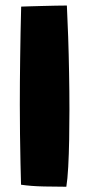

<svg xmlns="http://www.w3.org/2000/svg" viewBox="-20 -682 332 712"><path d="M226 10.5Q192 10.5 143.5 9.5Q95 8.5 58 3Q57 -28 56 -77.5Q55 -127 54.2 -184Q53.5 -241 53.5 -294.5Q53.5 -377 54.8 -468.8Q56 -560.5 58.5 -657.5Q68 -658 89 -658.5Q110 -659 136 -659.8Q162 -660.5 186.8 -661Q211.5 -661.5 228 -661.5Q230.5 -610 232.8 -545.2Q235 -480.5 236.2 -411Q237.5 -341.5 237.5 -276Q237.5 -221 236.5 -165.2Q235.5 -109.5 233 -63.2Q230.5 -17 226 10.5Z"/></svg>

Font: Grandstander ExtraBold
Style: Regular
Weight: 800
Designer: Tyler Finck
Foundry: Etcetera Type Co
Version: Version 1.200; ttfautohint (v1.8.3)